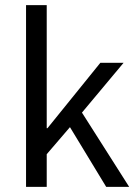

<svg xmlns="http://www.w3.org/2000/svg" viewBox="-20 -732 535 752"><path d="M82 0V-712H163V-230H166L373 -486H464L301 -291L486 0H396L254 -234L163 -128V0Z"/></svg>

Font: Toshiba Sans
Style: Regular
Weight: 400
Designer: Paul D. Hunt
Foundry: Toshiba Corporation
Version: Version 2.020;PS 2.0;hotconv 1.0.86;makeotf.lib2.5.63406